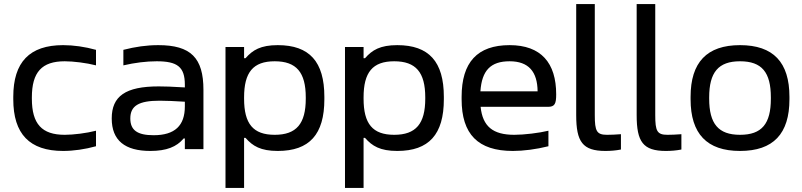

<svg xmlns="http://www.w3.org/2000/svg" viewBox="-20 -730 3927 940"><path d="M45 -256V-244C45 -74 125 9 289 9C340 9 396 1 450 -14V-90C404 -78 339 -70 297 -70C185 -70 136 -123 136 -247V-253C136 -377 185 -430 297 -430C339 -430 404 -422 450 -410V-486C396 -501 340 -509 289 -509C125 -509 45 -426 45 -256Z M755 -509C697 -509 643 -501 584 -486V-410C640 -423 697 -430 747 -430C848 -430 885 -403 885 -315V-302C824 -306 782 -307 757 -307C594 -307 527 -259 527 -150C527 -42 592 9 716 9C795 9 845 -11 879 -52H885V0H976V-290C976 -447 914 -509 755 -509ZM618 -150C618 -212 659 -237 762 -237C791 -237 840 -235 885 -232V-209C885 -115 836 -68 732 -68C652 -68 618 -93 618 -150Z M1568 -244V-256C1568 -428 1495 -509 1340 -509C1256 -509 1217 -485 1182 -445H1175V-500H1084V190H1175V-55H1182C1217 -15 1256 9 1340 9C1495 9 1568 -72 1568 -244ZM1175 -247V-253C1175 -376 1219 -430 1325 -430C1431 -430 1477 -376 1477 -253V-247C1477 -124 1431 -70 1325 -70C1219 -70 1175 -124 1175 -247Z M2153 -244V-256C2153 -428 2080 -509 1925 -509C1841 -509 1802 -485 1767 -445H1760V-500H1669V190H1760V-55H1767C1802 -15 1841 9 1925 9C2080 9 2153 -72 2153 -244ZM1760 -247V-253C1760 -376 1804 -430 1910 -430C2016 -430 2062 -376 2062 -253V-247C2062 -124 2016 -70 1910 -70C1804 -70 1760 -124 1760 -247Z M2703 -268C2703 -422 2629 -509 2475 -509C2317 -509 2240 -425 2240 -256V-244C2240 -73 2320 9 2491 9C2543 9 2605 1 2665 -14V-90C2620 -79 2546 -70 2498 -70C2393 -70 2343 -111 2333 -207H2663C2696 -207 2703 -222 2703 -268ZM2332 -283C2339 -385 2382 -430 2475 -430C2568 -430 2611 -379 2612 -283Z M2952 -70C2901 -70 2892 -88 2892 -166V-710H2801V-166C2801 -36 2832 9 2944 9C2970 9 2995 7 3020 2V-73C2997 -71 2968 -70 2952 -70Z M3248 -70C3197 -70 3188 -88 3188 -166V-710H3097V-166C3097 -36 3128 9 3240 9C3266 9 3291 7 3316 2V-73C3293 -71 3264 -70 3248 -70Z M3361 -256V-244C3361 -75 3441 9 3603 9C3766 9 3845 -75 3845 -244V-256C3845 -425 3766 -509 3603 -509C3441 -509 3361 -425 3361 -256ZM3452 -247V-253C3452 -376 3497 -430 3603 -430C3710 -430 3754 -376 3754 -253V-247C3754 -124 3710 -70 3603 -70C3497 -70 3452 -124 3452 -247Z"/></svg>

Font: LT Wave Alt
Style: Regular
Weight: 400
Designer: Daniel Lyons
Version: Version 2.5 (Glyphs App)